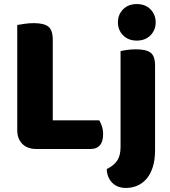

<svg xmlns="http://www.w3.org/2000/svg" viewBox="-20 -731 840 946"><path d="M158 3Q115 3 90 -22Q65 -47 65 -90V-608Q77 -610 100 -613.5Q123 -617 146 -617Q196 -617 218 -600Q240 -583 240 -534V-138H469Q476 -127 482 -109Q488 -91 488 -70Q488 -33 472 -15Q456 3 428 3ZM744 9Q744 58 732.5 93Q721 128 701.5 150.5Q682 173 656 184Q630 195 601 195Q557 195 532 168.5Q507 142 506 102Q542 84 558 59.5Q574 35 574 -7V-479Q585 -482 605.5 -485Q626 -488 650 -488Q700 -488 722 -471.5Q744 -455 744 -408ZM561 -621Q561 -659 586.5 -685Q612 -711 654 -711Q696 -711 721.5 -685Q747 -659 747 -621Q747 -583 721.5 -557Q696 -531 654 -531Q612 -531 586.5 -557Q561 -583 561 -621Z"/></svg>

Font: Baloo Paaji 2 ExtraBold
Style: Regular
Weight: 800
Designer: Shuchita Grover, Noopur Datye and Ek Type
Foundry: Ek Type
Version: Version 1.640;hotconv 1.0.111;makeotfexe 2.5.65597; ttfautoh